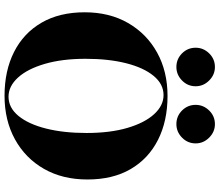

<svg xmlns="http://www.w3.org/2000/svg" viewBox="-82 -894 990 867"><g transform="rotate(90 413.5 -461.0)"><path d="M414 -722Q527 -722 612 -679Q697 -636 744 -555.5Q791 -475 791 -360Q791 -248 743 -164Q695 -80 609.5 -33Q524 14 413 14Q300 14 215 -29Q130 -72 83 -153Q36 -234 36 -348Q36 -460 84.5 -544Q133 -628 218 -675Q303 -722 414 -722ZM410 -704Q360 -704 323 -659Q286 -614 266 -535Q246 -456 246 -352Q246 -246 269 -167.5Q292 -89 331 -46.5Q370 -4 417 -4Q467 -4 504 -49Q541 -94 561 -173.5Q581 -253 581 -356Q581 -463 558 -541Q535 -619 496 -661.5Q457 -704 410 -704ZM541 -936Q576 -936 602 -910Q628 -884 628 -849Q628 -813 602 -787.5Q576 -762 541 -762Q505 -762 479.5 -787.5Q454 -813 454 -849Q454 -884 479.5 -910Q505 -936 541 -936ZM283 -936Q318 -936 344 -910Q370 -884 370 -849Q370 -813 344 -787.5Q318 -762 283 -762Q247 -762 221.5 -787.5Q196 -813 196 -849Q196 -884 221.5 -910Q247 -936 283 -936Z"/></g></svg>

Font: Playfair Display Black
Style: Regular
Weight: 900
Designer: Claus Eggers Sørensen
Foundry: Claus Eggers Sørensen
Version: Version 1.203